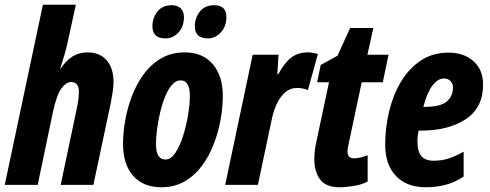

<svg xmlns="http://www.w3.org/2000/svg" viewBox="-29 -780 2066 810"><path d="M-9 0 152 -760H291L257 -605Q252 -579 243 -549Q234 -519 225 -491H227Q249 -524 276.5 -541.5Q304 -559 341 -559Q392 -559 421 -525.5Q450 -492 450 -434Q450 -416 446.5 -393Q443 -370 439 -349L365 0H227L293 -313Q298 -335 301 -355.5Q304 -376 304 -395Q304 -411 296.5 -422.5Q289 -434 271 -434Q250 -434 230 -407Q210 -380 194 -306L130 0Z M652 10Q575 10 532.5 -38.5Q490 -87 490 -173Q490 -216 498.5 -267.5Q507 -319 526 -370.5Q545 -422 575.5 -464.5Q606 -507 649.5 -533Q693 -559 751 -559Q826 -559 868.5 -509.5Q911 -460 911 -375Q911 -327 901.5 -274.5Q892 -222 872.5 -171.5Q853 -121 822.5 -80Q792 -39 749.5 -14.5Q707 10 652 10ZM669 -107Q692 -107 711 -135.5Q730 -164 743.5 -207Q757 -250 764.5 -295.5Q772 -341 772 -375Q772 -441 733 -441Q713 -441 696.5 -422Q680 -403 667.5 -372Q655 -341 646.5 -305Q638 -269 633.5 -234Q629 -199 629 -172Q629 -107 669 -107ZM848 -618Q793 -618 793 -669Q793 -704 814 -731Q835 -758 875 -758Q926 -758 926 -708Q926 -668 902.5 -643Q879 -618 848 -618ZM669 -618Q614 -618 614 -669Q614 -704 635 -731Q656 -758 696 -758Q719 -758 733 -745Q747 -732 747 -708Q747 -668 724 -643Q701 -618 669 -618Z M921 0 1037 -549H1146L1141 -467H1145Q1171 -515 1199.5 -537Q1228 -559 1270 -559Q1279 -559 1289 -557.5Q1299 -556 1312 -552L1270 -400Q1248 -409 1224 -409Q1195 -409 1173.5 -390Q1152 -371 1138.5 -341.5Q1125 -312 1118 -279L1059 0Z M1404 10Q1345 10 1321 -23.5Q1297 -57 1297 -109Q1297 -126 1299.5 -146Q1302 -166 1308 -193L1359 -433H1309L1324 -506L1395 -545L1448 -662H1546L1521 -549H1610L1586 -433H1497L1442 -174Q1440 -165 1438.5 -156.5Q1437 -148 1437 -141Q1437 -112 1465 -112Q1473 -112 1489 -115Q1505 -118 1522 -125V-14Q1497 -1 1463 4.5Q1429 10 1404 10Z M1767 10Q1687 10 1641.5 -37.5Q1596 -85 1596 -170Q1596 -239 1612 -307.5Q1628 -376 1661 -432.5Q1694 -489 1744.5 -523.5Q1795 -558 1864 -558Q1928 -558 1968.5 -522Q2009 -486 2009 -423Q2009 -326 1936.5 -277.5Q1864 -229 1746 -229H1737Q1732 -207 1732 -185Q1732 -140 1749 -121Q1766 -102 1800 -102Q1833 -102 1861 -110.5Q1889 -119 1927 -140V-35Q1887 -9 1847.5 0.5Q1808 10 1767 10ZM1760 -329Q1830 -329 1856 -352Q1882 -375 1882 -410Q1882 -427 1871.5 -438Q1861 -449 1844 -449Q1818 -449 1795 -418.5Q1772 -388 1757 -329Z"/></svg>

Font: Noto Sans ExtraCondensed ExtraBold
Style: Italic
Weight: 800
Width: 2
Italic angle: -12°
Designer: Monotype Design Team
Foundry: Monotype Imaging Inc.
Version: Version 2.013; ttfautohint (v1.8.4.7-5d5b)